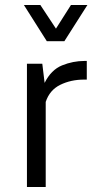

<svg xmlns="http://www.w3.org/2000/svg" viewBox="-20 -749 398 769"><path d="M149.4 -493.7 158.7 -417Q184.6 -469.2 228.5 -487.1Q272.5 -504.9 318.4 -504.9H327.6V-430.2H316.9Q263.7 -430.2 221.2 -409.2Q178.7 -388.2 163.1 -340.8V0H87.9V-493.7ZM330.1 -729 237.8 -584H167.5L75.7 -729H141.6L204.1 -634.3L264.2 -729Z"/></svg>

Font: Metrophobic
Style: Regular
Weight: 400
Designer: Vernon Adams
Foundry: Vernon Adams
Version: Version 3.200; ttfautohint (v1.8.4.7-5d5b);gftools[0.9.23]